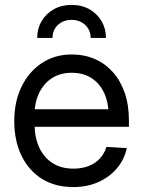

<svg xmlns="http://www.w3.org/2000/svg" viewBox="-20 -757 586 789"><path d="M281.7 11.7Q205.1 11.7 150.9 -22.9Q96.7 -57.6 67.6 -118.9Q38.6 -180.2 38.6 -259.3Q38.6 -339.4 68.6 -400.9Q98.6 -462.4 151.9 -497.8Q205.1 -533.2 274.9 -533.2Q326.2 -533.2 369.1 -514.6Q412.1 -496.1 443.6 -460.9Q475.1 -425.8 492.4 -375.7Q509.8 -325.7 509.8 -261.7V-235.8H85.9V-308.1H463.4L426.3 -282.2Q426.3 -335.4 408 -375Q389.6 -414.6 355.7 -436.3Q321.8 -458 274.9 -458Q228 -458 193.8 -436Q159.7 -414.1 140.9 -375.2Q122.1 -336.4 122.1 -285.6V-247.1Q122.1 -192.4 141.1 -151.1Q160.2 -109.9 195.8 -86.9Q231.4 -64 281.7 -64Q317.4 -64 345 -75Q372.6 -85.9 390.9 -106.2Q409.2 -126.5 417.5 -153.3L501 -148.4Q490.7 -100.6 460 -64.7Q429.2 -28.8 383.5 -8.5Q337.9 11.7 281.7 11.7ZM273.9 -736.8Q315.9 -736.8 347.7 -718.8Q379.4 -700.7 397.5 -669.9Q415.5 -639.2 415.5 -601.1H352.5Q352.5 -633.8 330.1 -654.5Q307.6 -675.3 273.9 -675.3Q240.2 -675.3 218 -654.5Q195.8 -633.8 195.8 -601.1H132.8Q132.8 -639.2 150.9 -669.9Q168.9 -700.7 200.9 -718.8Q232.9 -736.8 273.9 -736.8Z"/></svg>

Font: Inter 28pt
Style: Regular
Weight: 400
Designer: Rasmus Andersson
Foundry: rsms
Version: Version 4.001;git-66647c0bb